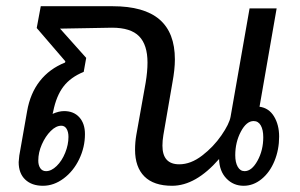

<svg xmlns="http://www.w3.org/2000/svg" viewBox="-20 -587 964 617"><path d="M877 -148Q877 -106 862 -69.5Q847 -33 820.5 -11.5Q794 10 763 10Q730 10 707.5 -13.5Q685 -37 684 -76Q609 10 533 10Q474 10 444 -20Q414 -50 414 -106Q414 -130 418 -153L448 -321Q454 -357 454 -386Q454 -443 427 -470.5Q400 -498 340 -498L173 -495L257 -401L249 -356Q207 -339 184 -309Q161 -279 151 -229L149 -221Q169 -230 186 -230Q217 -230 235 -210Q253 -190 253 -156Q253 -114 234.5 -75.5Q216 -37 184.5 -13.5Q153 10 118 10Q82 10 61 -10Q40 -30 40 -66Q40 -71 42 -87L67 -229Q77 -287 108 -326.5Q139 -366 189 -386L190 -390L98 -497L111 -567H342Q443 -567 492.5 -524.5Q542 -482 542 -396Q542 -364 534 -321L505 -153Q502 -135 502 -119Q502 -59 556 -59Q593 -59 629.5 -87Q666 -115 691.5 -152Q717 -189 721 -212L782 -560H869L814 -244Q844 -240 860.5 -213Q877 -186 877 -148ZM826 -146Q826 -170 818 -184Q810 -198 795 -198Q772 -198 754 -164Q736 -130 736 -88Q736 -65 744 -51Q752 -37 766 -37Q789 -37 807.5 -70.5Q826 -104 826 -146ZM177 -183Q160 -183 143 -166Q126 -149 114.5 -123Q103 -97 103 -71Q103 -56 109.5 -46.5Q116 -37 128 -37Q145 -37 162 -53.5Q179 -70 189.5 -96Q200 -122 200 -147Q200 -163 194 -173Q188 -183 177 -183Z"/></svg>

Font: KoHo Medium
Style: Italic
Weight: 500
Italic angle: -10°
Designer: Cadson Demak & Katatrad Team
Foundry: Cadson Demak Co.,Ltd.
Version: Version 1.000